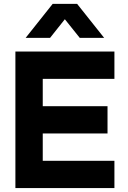

<svg xmlns="http://www.w3.org/2000/svg" viewBox="-20 -960 653 980"><path d="M110.8 -766.6 249 -940.4H373.5L511.7 -766.6H387.2L311 -861.8L235.4 -766.6ZM58.6 0V-696.8H564V-557.6H198.2V-418H528.8V-278.8H198.2V-139.2H564V0Z"/></svg>

Font: Basically A Sans Serif
Style: Bold
Weight: 700
Designer: Hyung-Suk Kim
Foundry: Mental Design
Version: 1.000